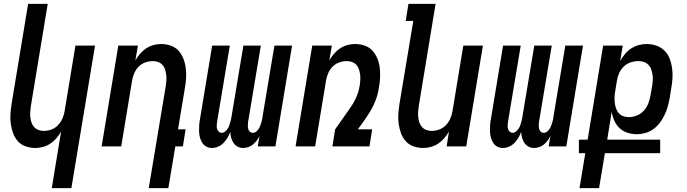

<svg xmlns="http://www.w3.org/2000/svg" viewBox="-20 -755 3540 990"><path d="M247 215 295 -77Q285 -59 271 -42.5Q257 -26 239.5 -14.5Q222 -3 202 2.5Q182 8 163 8Q136 8 112 -0.5Q88 -9 72 -27Q56 -45 47.5 -68.5Q39 -92 35.5 -117.5Q32 -143 34 -169Q36 -195 40 -221L125 -735H226L139 -207Q137 -193 136 -178.5Q135 -164 136.5 -150Q138 -136 142.5 -123Q147 -110 156 -100Q165 -90 178 -85Q191 -80 206 -80Q225 -80 244.5 -87Q264 -94 278.5 -109Q293 -124 301.5 -143Q310 -162 313 -181L369 -520H470L348 215Z M747 215 835 -313Q837 -327 838 -341.5Q839 -356 837 -370Q835 -384 831 -397Q827 -410 818 -420Q809 -430 796 -435Q783 -440 768 -440Q749 -440 729 -433Q709 -426 694.5 -411Q680 -396 672 -377Q664 -358 661 -339L605 0H504L590 -520H691L678 -443Q688 -461 702 -477.5Q716 -494 733.5 -505.5Q751 -517 771 -522.5Q791 -528 810 -528Q837 -528 861 -519.5Q885 -511 901 -493Q917 -475 926 -451.5Q935 -428 938 -402.5Q941 -377 939.5 -351Q938 -325 933 -299L898 -88H937L923 0H884L848 215Z M1234 8Q1218 8 1205 1Q1192 -6 1184 -18Q1176 -30 1172 -45Q1168 -60 1167 -75Q1162 -60 1153.5 -45.5Q1145 -31 1133 -18.5Q1121 -6 1105 1Q1089 8 1074 8H1073Q1057 8 1044 1Q1031 -6 1023 -18.5Q1015 -31 1011 -46Q1007 -61 1006.5 -76.5Q1006 -92 1007 -108Q1008 -124 1011 -140L1074 -520H1165L1099 -125Q1098 -116 1097.5 -107Q1097 -98 1099.5 -90Q1102 -82 1108.5 -76Q1115 -70 1124 -70Q1132 -70 1139.5 -76Q1147 -82 1152.5 -89.5Q1158 -97 1161 -105Q1164 -113 1166.5 -121.5Q1169 -130 1171 -138.5Q1173 -147 1174 -155L1235 -520H1325L1259 -125Q1258 -116 1258 -107Q1258 -98 1260 -90Q1262 -82 1268.5 -76Q1275 -70 1284 -70Q1293 -70 1300.5 -76Q1308 -82 1313 -89.5Q1318 -97 1321 -105Q1324 -113 1327 -121.5Q1330 -130 1331.5 -138.5Q1333 -147 1334 -155L1395 -520H1486L1400 0H1309L1318 -54Q1312 -41 1303.5 -30Q1295 -19 1284.5 -10Q1274 -1 1260.5 3.5Q1247 8 1234 8Z M1504 0 1590 -520H1691L1678 -443Q1688 -461 1702 -477.5Q1716 -494 1733.5 -505.5Q1751 -517 1771 -522.5Q1791 -528 1810 -528Q1837 -528 1861 -519.5Q1885 -511 1901 -493Q1917 -475 1926.5 -451.5Q1936 -428 1938.5 -402.5Q1941 -377 1939.5 -351Q1938 -325 1933 -299Q1930 -277 1923 -255.5Q1916 -234 1906.5 -213.5Q1897 -193 1884.5 -173.5Q1872 -154 1859 -135L1825 -88H1899L1885 0H1694L1708 -88L1777 -186Q1787 -200 1796.5 -215Q1806 -230 1813.5 -246Q1821 -262 1826.5 -278.5Q1832 -295 1834 -311L1835 -313Q1836 -327 1837.5 -341.5Q1839 -356 1837 -370Q1835 -384 1831 -397Q1827 -410 1818 -420Q1809 -430 1796 -435Q1783 -440 1768 -440Q1749 -440 1729 -433Q1709 -426 1694.5 -411Q1680 -396 1672 -377Q1664 -358 1661 -339L1605 0Z M2163 8Q2136 8 2112 -0.5Q2088 -9 2072 -27Q2056 -45 2047.5 -68.5Q2039 -92 2035.5 -117.5Q2032 -143 2034 -169Q2036 -195 2040 -221L2111 -647H2072L2086 -735H2226L2139 -207Q2137 -193 2136 -178.5Q2135 -164 2136.5 -150Q2138 -136 2142.5 -123Q2147 -110 2156 -100Q2165 -90 2178 -85Q2191 -80 2206 -80Q2225 -80 2244.5 -87Q2264 -94 2278.5 -109Q2293 -124 2301.5 -143Q2310 -162 2313 -181L2369 -520H2470L2384 0H2283L2295 -77Q2285 -59 2271 -42.5Q2257 -26 2239.5 -14.5Q2222 -3 2202 2.5Q2182 8 2163 8Z M2734 8Q2718 8 2705 1Q2692 -6 2684 -18Q2676 -30 2672 -45Q2668 -60 2667 -75Q2662 -60 2653.5 -45.5Q2645 -31 2633 -18.5Q2621 -6 2605 1Q2589 8 2574 8H2573Q2557 8 2544 1Q2531 -6 2523 -18.5Q2515 -31 2511 -46Q2507 -61 2506.5 -76.5Q2506 -92 2507 -108Q2508 -124 2511 -140L2574 -520H2665L2599 -125Q2598 -116 2597.5 -107Q2597 -98 2599.5 -90Q2602 -82 2608.5 -76Q2615 -70 2624 -70Q2632 -70 2639.5 -76Q2647 -82 2652.5 -89.5Q2658 -97 2661 -105Q2664 -113 2666.5 -121.5Q2669 -130 2671 -138.5Q2673 -147 2674 -155L2735 -520H2825L2759 -125Q2758 -116 2758 -107Q2758 -98 2760 -90Q2762 -82 2768.5 -76Q2775 -70 2784 -70Q2793 -70 2800.5 -76Q2808 -82 2813 -89.5Q2818 -97 2821 -105Q2824 -113 2827 -121.5Q2830 -130 2831.5 -138.5Q2833 -147 2834 -155L2895 -520H2986L2900 0H2809L2818 -54Q2812 -41 2803.5 -30Q2795 -19 2784.5 -10Q2774 -1 2760.5 3.5Q2747 8 2734 8Z M2968 215 2998 35H2965V-35H3010L3090 -520H3191L3178 -441Q3189 -460 3203 -477Q3217 -494 3235 -505.5Q3253 -517 3273.5 -522.5Q3294 -528 3314 -528Q3341 -528 3365 -519.5Q3389 -511 3406.5 -493.5Q3424 -476 3433 -452.5Q3442 -429 3445.5 -403.5Q3449 -378 3447.5 -351.5Q3446 -325 3441 -299L3433 -249Q3429 -227 3423 -205.5Q3417 -184 3407 -163Q3397 -142 3383 -123Q3369 -104 3350 -90Q3331 -76 3308.5 -69.5Q3286 -63 3264 -63Q3239 -63 3215.5 -70.5Q3192 -78 3175 -94Q3158 -110 3148 -132Q3138 -154 3134 -178L3111 -35H3384V35H3099L3069 215ZM3222 -151Q3243 -151 3264 -159.5Q3285 -168 3300 -184.5Q3315 -201 3323 -222Q3331 -243 3334 -264L3343 -313Q3345 -328 3346 -342.5Q3347 -357 3344.5 -371Q3342 -385 3337.5 -398Q3333 -411 3323 -421Q3313 -431 3300 -435.5Q3287 -440 3272 -440Q3252 -440 3232 -433.5Q3212 -427 3196.5 -412Q3181 -397 3172.5 -378Q3164 -359 3161 -339L3153 -290Q3150 -274 3149 -258.5Q3148 -243 3149.5 -228Q3151 -213 3155.5 -199Q3160 -185 3169 -173.5Q3178 -162 3192 -156.5Q3206 -151 3222 -151Z"/></svg>

Font: Iosevka Term Curly Semibold
Style: Italic
Weight: 600
Italic angle: -9°
Designer: Belleve Invis
Foundry: Belleve Invis
Version: Version 32.3.0